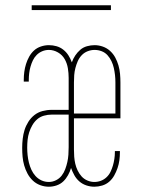

<svg xmlns="http://www.w3.org/2000/svg" viewBox="-20 -699 540 727"><path d="M165 8Q148 8 132 2Q116 -4 104 -15.5Q92 -27 84 -42Q76 -57 71.5 -73Q67 -89 65.5 -105.5Q64 -122 64 -139Q64 -156 66 -173.5Q68 -191 73 -207Q78 -223 87.5 -238Q97 -253 110.5 -263.5Q124 -274 141 -278.5Q158 -283 175 -283H240V-404Q240 -422 237 -440.5Q234 -459 225 -475Q216 -491 199.5 -500.5Q183 -510 165 -510Q152 -510 140 -505Q128 -500 119 -491Q110 -482 104.5 -470.5Q99 -459 95.5 -446.5Q92 -434 90.5 -421.5Q89 -409 89 -396V-390H70V-397Q70 -412 72 -427Q74 -442 78.5 -456.5Q83 -471 90.5 -484.5Q98 -498 109 -508Q120 -518 135 -523Q150 -528 165 -528Q180 -528 194 -524Q208 -520 219.5 -511Q231 -502 239 -489.5Q247 -477 252 -463Q257 -477 265 -489Q273 -501 284 -510.5Q295 -520 309.5 -524Q324 -528 338 -528Q354 -528 369.5 -522.5Q385 -517 397 -506Q409 -495 416.5 -481Q424 -467 428.5 -451.5Q433 -436 434.5 -419.5Q436 -403 436 -387V-251H260V-133Q260 -119 261 -105.5Q262 -92 265 -79Q268 -66 274 -53.5Q280 -41 289 -31Q298 -21 311 -15.5Q324 -10 337 -10Q350 -10 362 -14.5Q374 -19 383.5 -28Q393 -37 398.5 -48.5Q404 -60 407.5 -72Q411 -84 413 -97Q415 -110 415 -123V-127H434V-122Q434 -107 432 -92Q430 -77 425 -62.5Q420 -48 412.5 -34.5Q405 -21 393.5 -11Q382 -1 367 3.5Q352 8 337 8Q322 8 307 3Q292 -2 280.5 -12Q269 -22 261.5 -35.5Q254 -49 249 -63Q245 -49 237.5 -35.5Q230 -22 219.5 -12Q209 -2 194.5 3Q180 8 165 8ZM260 -269H417V-387Q417 -401 415.5 -414.5Q414 -428 411 -441.5Q408 -455 402 -467.5Q396 -480 387 -490Q378 -500 365 -505Q352 -510 338 -510Q325 -510 312 -505Q299 -500 289.5 -490Q280 -480 274.5 -467.5Q269 -455 265.5 -441.5Q262 -428 261 -414.5Q260 -401 260 -387ZM165 -10Q179 -10 192 -16.5Q205 -23 213.5 -34Q222 -45 227 -58.5Q232 -72 235 -85.5Q238 -99 239 -113.5Q240 -128 240 -142V-265H175Q161 -265 146.5 -261Q132 -257 121 -247.5Q110 -238 102.5 -225Q95 -212 90.5 -198Q86 -184 84.5 -169.5Q83 -155 83 -140Q83 -126 84.5 -111.5Q86 -97 89.5 -83Q93 -69 99 -56Q105 -43 114.5 -32.5Q124 -22 137 -16Q150 -10 165 -10ZM100 -661V-679H400V-661Z"/></svg>

Font: Iosevka SS18 Thin
Style: Regular
Weight: 100
Monospace: yes
Designer: Belleve Invis
Foundry: Belleve Invis
Version: Version 25.1.1; ttfautohint (v1.8.4)